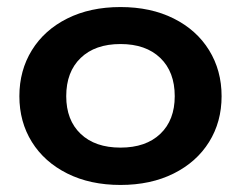

<svg xmlns="http://www.w3.org/2000/svg" viewBox="-20 -515 684 545"><path d="M35 -242Q35 -315 70.5 -372.5Q106 -430 171 -462.5Q236 -495 322 -495Q408 -495 473 -462.5Q538 -430 573.5 -372.5Q609 -315 609 -242Q609 -169 573.5 -112Q538 -55 473 -22.5Q408 10 322 10Q236 10 171 -22.5Q106 -55 70.5 -112Q35 -169 35 -242ZM476 -242Q476 -311 435 -350.5Q394 -390 322 -390Q250 -390 209 -350.5Q168 -311 168 -242Q168 -174 209 -135Q250 -96 322 -96Q394 -96 435 -135Q476 -174 476 -242Z"/></svg>

Font: Niramit
Style: Bold
Weight: 700
Designer: Katatrad Aksorn Co.,Ltd.
Foundry: Cadson Demak Co.,Ltd.
Version: Version 1.001; ttfautohint (v1.6)